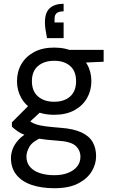

<svg xmlns="http://www.w3.org/2000/svg" viewBox="-20 -765 596 1017"><path d="M268 232Q200 232 148 214.5Q96 197 67 161Q38 125 38 72Q38 49 47.5 23.5Q57 -2 80.5 -27Q104 -52 147 -72L204 -38Q152 -16 136 12Q120 40 120 64Q120 97 139 119Q158 141 191.5 152Q225 163 268 163Q310 163 341 150.5Q372 138 389 116.5Q406 95 406 65Q406 31 380.5 7.5Q355 -16 283 -20Q223 -24 183.5 -31Q144 -38 118 -47.5Q92 -57 74.5 -69Q57 -81 43 -94V-117L140 -214L212 -188L113 -97L126 -132Q137 -124 147 -117.5Q157 -111 174 -105.5Q191 -100 221 -96Q251 -92 302 -88Q369 -83 410.5 -64Q452 -45 470.5 -13Q489 19 489 62Q489 105 465.5 143.5Q442 182 393.5 207Q345 232 268 232ZM267 -157Q204 -157 160 -181Q116 -205 93 -245.5Q70 -286 70 -335Q70 -385 93 -425Q116 -465 160 -489Q204 -513 267 -513Q330 -513 374 -489Q418 -465 441 -425Q464 -385 464 -335Q464 -286 441 -245.5Q418 -205 374 -181Q330 -157 267 -157ZM267 -226Q320 -226 351.5 -254Q383 -282 383 -335Q383 -388 351.5 -415.5Q320 -443 267 -443Q214 -443 181.5 -415.5Q149 -388 149 -335Q149 -282 181.5 -254Q214 -226 267 -226ZM348 -430 323 -501H529V-438ZM317 -745V-705Q292 -705 280.5 -695.5Q269 -686 269 -667V-646H317V-563H229Q224 -589 221 -608.5Q218 -628 218 -647Q218 -699 244 -722Q270 -745 317 -745Z"/></svg>

Font: DM Sans 17pt
Style: Regular
Weight: 400
Version: Version 4.004;gftools[0.9.30]